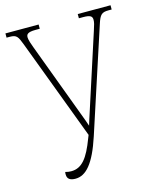

<svg xmlns="http://www.w3.org/2000/svg" viewBox="-110 -790 716 877"><g transform="rotate(-15 248.5 -352.0)"><path d="M138 10C188 10 229 -36 268 -155L428 -645C441 -685 450 -694 482 -694H497V-714H342V-694H362C396 -694 405 -687 405 -670C405 -658 402 -647 393 -620L268 -234C265 -225 262 -216 260 -208C257 -217 254 -226 251 -234L107 -620C101 -635 93 -659 93 -670C93 -683 97 -694 137 -694H157V-714H0V-694H15C48 -694 53 -683 68 -644L247 -168L241 -153C209 -68 179 -28 128 -28C119 -28 111 -29 100 -32C99 -28 99 -24 99 -20C99 1 113 10 138 10Z"/></g></svg>

Font: Noto Serif ExtraCondensed Thin
Style: Regular
Weight: 100
Width: 2
Designer: Monotype Design Team
Foundry: Monotype Imaging Inc.
Version: Version 2.013